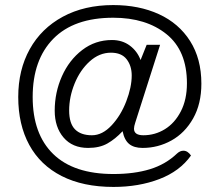

<svg xmlns="http://www.w3.org/2000/svg" viewBox="-20 -729 867 758"><path d="M52 -346Q52 -453 97.5 -535Q143 -617 228 -663Q313 -709 427 -709Q529 -709 607.5 -673Q686 -637 730.5 -567Q775 -497 775 -399Q775 -319 742.5 -261.5Q710 -204 657 -174.5Q604 -145 543 -145Q509 -145 490 -160.5Q471 -176 464 -211Q435 -180 404 -162.5Q373 -145 328 -145Q266 -145 231 -186Q196 -227 196 -292Q196 -364 224.5 -428Q253 -492 304.5 -531.5Q356 -571 422 -571Q463 -571 492.5 -549Q522 -527 535 -492L559 -552H612L514 -245Q509 -230 509 -221Q509 -195 546 -195Q592 -195 631 -219Q670 -243 694 -289.5Q718 -336 718 -400Q718 -529 637.5 -594Q557 -659 427 -659Q272 -659 190.5 -576Q109 -493 109 -346Q109 -200 190 -121Q271 -42 428 -42Q510 -42 572 -61Q634 -80 679 -123Q691 -134 704 -134Q721 -134 734 -115Q690 -53 609 -22Q528 9 428 9Q308 9 223.5 -34Q139 -77 95.5 -157Q52 -237 52 -346ZM500 -431Q500 -469 480 -495Q460 -521 418 -521Q372 -521 334 -486.5Q296 -452 274.5 -399Q253 -346 253 -293Q253 -242 276 -218.5Q299 -195 343 -195Q384 -195 420.5 -234Q457 -273 478.5 -329Q500 -385 500 -431Z"/></svg>

Font: K2D ExtraLight
Style: Regular
Weight: 275
Designer: Katatrad Aksorn Co.,Ltd.
Foundry: Cadson Demak Co.,Ltd.
Version: Version 1.000; ttfautohint (v1.6)